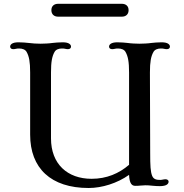

<svg xmlns="http://www.w3.org/2000/svg" viewBox="-20 -966 955 998"><path d="M136.7 -266.1C136.7 -92.3 243.7 11.2 440.9 11.2C509.8 11.2 588.9 -13.2 650.9 -57.1C652.8 -11.7 665.5 0 683.1 0C693.4 0 703.1 -0.5 711.9 -1.5C720.2 -2 728 -2.9 736.3 -2.9C744.1 -2.9 758.3 -2.4 772.9 -0.5C787.1 1 800.8 1.5 811 1.5C846.7 1.5 856.4 -10.7 856.4 -22C856.4 -28.8 850.1 -34.2 840.8 -34.2C835.9 -34.2 832 -33.7 827.6 -32.7C822.8 -31.7 817.9 -30.8 813.5 -30.8C795.9 -30.8 778.8 -32.7 771 -51.8C762.2 -73.7 760.7 -105 760.7 -168.5L759.3 -589.4C759.3 -644.5 764.6 -673.3 777.8 -696.3C784.7 -708.5 799.8 -713.9 815.9 -713.9C823.7 -713.9 828.6 -713.4 832.5 -712.4C836.9 -711.4 840.8 -710.4 847.2 -710.4C857.4 -710.4 863.3 -715.8 863.3 -723.6C863.3 -733.9 853.5 -746.1 820.3 -746.1C801.3 -746.1 778.3 -744.1 766.6 -742.7C751.5 -740.2 721.7 -738.8 705.1 -738.8C688.5 -738.8 658.7 -740.2 643.6 -742.7C631.8 -744.1 608.9 -746.1 589.8 -746.1C556.6 -746.1 546.9 -733.9 546.9 -723.6C546.9 -715.8 552.7 -710.4 563 -710.4C569.3 -710.4 573.2 -711.4 577.6 -712.4C581.5 -713.4 586.4 -713.9 594.2 -713.9C610.4 -713.9 625.5 -708.5 632.3 -696.3C645.5 -673.3 650.9 -644.5 650.9 -589.4V-109.4C598.6 -64.5 534.7 -36.6 456.1 -36.6C330.6 -36.6 245.1 -113.3 245.1 -246.6V-589.4C245.1 -644.5 250.5 -673.3 263.7 -696.3C270.5 -708.5 285.6 -713.9 301.8 -713.9C309.6 -713.9 314.5 -713.4 318.4 -712.4C322.8 -711.4 326.7 -710.4 333 -710.4C343.3 -710.4 349.1 -715.8 349.1 -723.6C349.1 -733.9 339.4 -746.1 306.2 -746.1C287.1 -746.1 264.2 -744.1 252.4 -742.7C237.3 -740.2 207.5 -738.8 190.9 -738.8C174.3 -738.8 144.5 -740.2 129.4 -742.7C117.7 -744.1 94.7 -746.1 75.7 -746.1C42.5 -746.1 32.7 -733.9 32.7 -723.6C32.7 -715.8 38.6 -710.4 48.8 -710.4C55.2 -710.4 59.1 -711.4 63.5 -712.4C67.4 -713.4 72.3 -713.9 80.1 -713.9C96.2 -713.9 111.3 -708.5 118.2 -696.3C131.3 -673.3 136.7 -644.5 136.7 -589.4ZM613.8 -879.4C634.8 -879.4 648.4 -892.1 648.4 -913.1C648.4 -935.1 633.8 -946.3 612.8 -946.3H282.7C261.7 -946.3 247.1 -935.1 247.1 -913.1C247.1 -892.1 260.7 -879.4 281.7 -879.4Z"/></svg>

Font: Stoke
Style: Light
Weight: 300
Designer: Nicole Fally
Foundry: Nicole Fally
Version: Version 1.001